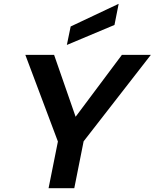

<svg xmlns="http://www.w3.org/2000/svg" viewBox="-20 -988 812 1008"><path d="M620 -700H772L419 -246L370 0H235L284 -245L113 -700H264L377 -375ZM603 -968 581 -857 331 -752 351 -849Z"/></svg>

Font: Albert Sans
Style: Bold Italic
Weight: 700
Italic angle: -11.25°
Designer: Andreas Rasmussen
Foundry: a.Foundry
Version: Version 1.025